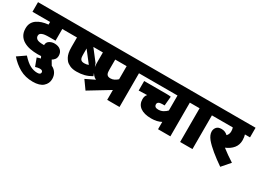

<svg xmlns="http://www.w3.org/2000/svg" viewBox="-41 -1370 3204 2387"><g transform="rotate(30 1561.5 -177.0)"><path d="M329 -18Q343 -23 356 -27Q369 -31 382 -33Q374 -48 368 -61Q355 -60 342 -59.5Q329 -59 316 -59Q260 -59 208.5 -69Q157 -79 116 -103Q75 -127 51.5 -166.5Q28 -206 28 -264Q28 -308 45 -340Q62 -372 93 -394Q153 -436 253 -446V-484H0V-622H597V-484H428V-316H347Q303 -316 278 -313Q253 -310 236 -302Q205 -290 205 -259Q205 -231 229 -214Q253 -197 323 -197Q327 -197 332 -197V-198Q332 -239 364.5 -259.5Q397 -280 435 -280Q494 -280 525.5 -250.5Q557 -221 557 -174Q557 -142 541.5 -121.5Q526 -101 504 -89Q513 -74 522.5 -57.5Q532 -41 543 -23Q585 -4 608 32.5Q631 69 631 118Q631 182 582.5 225Q534 268 436 268Q329 268 246.5 221.5Q164 175 99 100L212 22Q277 93 327.5 118.5Q378 144 428 144Q477 144 477 113Q477 82 434 82Q421 82 403.5 85.5Q386 89 371 94Z M997 -325 1057 -169Q1005 -139 954.5 -126Q904 -113 844 -113Q787 -113 749 -130.5Q711 -148 692 -170Q677 -188 665 -210Q653 -232 646 -265Q639 -298 639 -349V-484H582V-622H1019V-484H874ZM877 -251Q909 -251 937 -262L811 -425V-349Q811 -312 814.5 -294.5Q818 -277 829 -266Q836 -259 847.5 -255Q859 -251 877 -251Z M976 -84 1106 -147Q1080 -160 1064 -178Q1041 -204 1026 -240Q1011 -276 1011 -349V-484H954V-622H1614V-484H1529V0H1352V-142L1061 35ZM1352 -484H1188V-349Q1188 -312 1191.5 -294.5Q1195 -277 1206 -266Q1213 -259 1224.5 -255Q1236 -251 1254 -251Q1281 -251 1306.5 -264Q1332 -277 1352 -296Z M2344 -484H2259V0H2082V-105Q2052 -89 2017.5 -81Q1983 -73 1940 -73Q1837 -73 1782 -113.5Q1727 -154 1727 -228Q1727 -274 1753 -300L1633 -296V-433H1959Q1972 -433 1988.5 -432Q2005 -431 2017 -429L2005 -297H1973Q1936 -297 1920 -286Q1904 -275 1904 -255Q1904 -236 1917.5 -224Q1931 -212 1960 -212Q1999 -212 2030 -229Q2061 -246 2082 -269V-484H1599V-622H2344Z M2576 -484V0H2399V-484H2329V-622H2661V-484Z M3086 -98 2985 18Q2900 -40 2829 -98.5Q2758 -157 2717 -206Q2694 -235 2683.5 -260.5Q2673 -286 2673 -311Q2673 -345 2695 -371.5Q2717 -398 2766 -398Q2793 -398 2815 -389Q2837 -380 2856 -362Q2884 -389 2884 -432Q2884 -460 2876 -484H2646V-622H3123V-484H3050Q3055 -468 3058 -449Q3061 -430 3061 -406Q3061 -339 3022.5 -292Q2984 -245 2917 -217Q2957 -186 2997 -157.5Q3037 -129 3086 -98Z"/></g></svg>

Font: Noto Sans Black
Style: Regular
Weight: 900
Designer: Monotype Design Team
Foundry: Monotype Imaging Inc.
Version: Version 2.007